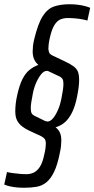

<svg xmlns="http://www.w3.org/2000/svg" viewBox="-40 -716 445 905"><path d="M74 169Q57 169 40 167.5Q23 166 7.5 162.5Q-8 159 -20 154L-7 95Q5 98 21 100Q37 102 53.5 103.5Q70 105 85 105Q102 105 118 98Q134 91 147.5 71Q161 51 169 11Q173 -6 174.5 -18Q176 -30 176 -38Q176 -55 170 -62Q164 -69 154 -74L96 -101Q79 -109 64.5 -120Q50 -131 41 -147.5Q32 -164 32 -192Q32 -207 34 -226Q36 -245 41 -267Q51 -313 65 -341.5Q79 -370 98.5 -386Q118 -402 141 -410Q128 -421 121 -436.5Q114 -452 114 -474Q114 -485 115.5 -499.5Q117 -514 121 -530Q139 -605 161.5 -640Q184 -675 215 -685.5Q246 -696 288 -696Q309 -696 328 -693.5Q347 -691 362 -687Q377 -683 385 -679L372 -619Q363 -622 347 -625Q331 -628 313 -629.5Q295 -631 278 -631Q261 -631 245 -624.5Q229 -618 216.5 -598Q204 -578 195 -538Q191 -521 189.5 -508Q188 -495 188 -486Q189 -477 191 -470.5Q193 -464 197 -461Q201 -458 206 -455L263 -428Q291 -415 306.5 -403.5Q322 -392 327.5 -377.5Q333 -363 333 -338Q333 -323 330.5 -303.5Q328 -284 323 -259Q314 -214 299 -184.5Q284 -155 265 -139Q246 -123 222 -116Q235 -106 242 -91.5Q249 -77 249 -54Q249 -42 247.5 -27.5Q246 -13 242 5Q231 61 215 94Q199 127 178.5 143.5Q158 160 132 164.5Q106 169 74 169ZM183 -143Q197 -143 210 -158.5Q223 -174 233.5 -198.5Q244 -223 249 -249Q254 -274 256.5 -291.5Q259 -309 259 -320Q259 -336 255 -343Q251 -350 242 -355L189 -380Q188 -381 185.5 -381.5Q183 -382 181 -382Q167 -382 154 -366Q141 -350 130.5 -326Q120 -302 115 -276Q110 -251 107.5 -234.5Q105 -218 105 -207Q105 -190 109 -182.5Q113 -175 121 -171L172 -146Q177 -145 179.5 -144Q182 -143 183 -143Z"/></svg>

Font: Saira UltraCondensed Medium
Style: Italic
Weight: 500
Width: 1
Italic angle: -12°
Designer: Hector Gatti with collaboration of the Omnibus-Type team
Foundry: Omnibus-Type
Version: Version 1.101